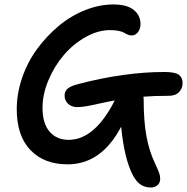

<svg xmlns="http://www.w3.org/2000/svg" viewBox="-20 -728 840 862"><path d="M327.1 -247.1Q301.8 -247.1 285.9 -261.7Q270 -276.4 270 -298.8Q270 -317.9 283.4 -329.8Q296.9 -341.8 333 -351.1Q539.6 -404.8 717.8 -404.8Q766.1 -404.8 783 -392.3Q799.8 -379.9 799.8 -355Q799.8 -331.5 783.9 -314.7Q768.1 -297.9 737.8 -297.9Q669.4 -297.9 624 -293.9Q624 -292 624.5 -288.1Q625 -284.2 625 -282.2Q625 -185.1 637.2 -117.9Q649.4 -50.8 674.8 2.9Q689.9 35.2 694.6 48.6Q699.2 62 699.2 74.2Q699.2 93.3 687 103.5Q674.8 113.8 658.2 113.8Q630.4 113.8 611.1 100.6Q591.8 87.4 576.2 58.1Q537.6 -16.6 523.9 -159.2Q435.5 9.8 283.2 9.8Q178.2 9.8 116.7 -54.2Q55.2 -118.2 55.2 -237.8Q55.2 -308.6 79.6 -379.4Q104 -450.2 146.7 -508.3Q189.5 -566.4 243.9 -611.8Q298.3 -657.2 362.3 -682.6Q426.3 -708 488.8 -708Q550.3 -708 580.6 -683.3Q610.8 -658.7 610.8 -620.1Q610.8 -598.6 599.4 -583.7Q587.9 -568.8 571.8 -568.8Q562.5 -568.8 553.7 -572.5Q544.9 -576.2 537.8 -580.8Q530.8 -585.4 514.2 -589.1Q497.6 -592.8 474.1 -592.8Q419.4 -592.8 363.8 -561.3Q308.1 -529.8 266.1 -480.5Q224.1 -431.2 197.5 -367.9Q170.9 -304.7 170.9 -244.1Q170.9 -173.8 202.6 -137Q234.4 -100.1 288.1 -100.1Q405.3 -100.1 495.1 -276.9Q466.3 -272 428 -263.4Q389.6 -254.9 366.9 -251Q344.2 -247.1 327.1 -247.1Z"/></svg>

Font: Shantell Sans Irregular
Style: Regular
Weight: 500
Designer: Stephen Nixon, Anya Danilova, Shantell Martin
Foundry: Arrow Type
Version: Version 1.006;[9816181b4]